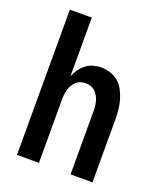

<svg xmlns="http://www.w3.org/2000/svg" viewBox="-136 -824 772 913"><g transform="rotate(20 250.0 -367.5)"><path d="M59 0V-735H170V-438Q178 -458 190 -475Q202 -492 218.5 -504.5Q235 -517 255 -522.5Q275 -528 296 -528Q320 -528 343 -520Q366 -512 383.5 -496Q401 -480 412 -458.5Q423 -437 429.5 -414Q436 -391 438.5 -367.5Q441 -344 441 -320V0H330V-320Q330 -333 328.5 -346Q327 -359 323.5 -371.5Q320 -384 313.5 -395Q307 -406 297.5 -415Q288 -424 275.5 -428Q263 -432 250 -432Q237 -432 224.5 -428Q212 -424 202.5 -415Q193 -406 186.5 -395Q180 -384 176.5 -371.5Q173 -359 171.5 -346Q170 -333 170 -320V0Z"/></g></svg>

Font: Iosevka Algr
Style: Bold
Weight: 700
Monospace: yes
Designer: Belleve Invis
Foundry: Belleve Invis
Version: Version 26.0.2; ttfautohint (v1.8.3)